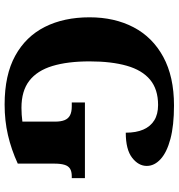

<svg xmlns="http://www.w3.org/2000/svg" viewBox="9 -773 774 832"><g transform="rotate(90 396.0 -357.0)"><path d="M433 10Q305 10 221.5 -36Q138 -82 96.5 -164.5Q55 -247 55 -358Q55 -466 98 -548.5Q141 -631 226.5 -677.5Q312 -724 437 -724Q524 -724 582 -708.5Q640 -693 669.5 -666Q699 -639 699 -606Q699 -570 663.5 -542.5Q628 -515 555 -515Q555 -560 541.5 -591Q528 -622 501.5 -638.5Q475 -655 435 -655Q367 -655 325.5 -620.5Q284 -586 265 -519.5Q246 -453 246 -358Q246 -263 266 -197Q286 -131 330 -97Q374 -63 447 -63Q462 -63 477 -64Q492 -65 507 -67V-209Q507 -234 500.5 -250Q494 -266 479.5 -273.5Q465 -281 441 -281H424V-338H752V-281H744Q723 -281 711 -273.5Q699 -266 694 -249Q689 -232 689 -205V-47Q628 -19 565.5 -4.5Q503 10 433 10Z"/></g></svg>

Font: Noto Rashi Hebrew ExtraBold
Style: Regular
Weight: 800
Version: Version 1.006